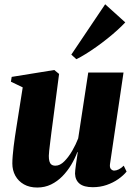

<svg xmlns="http://www.w3.org/2000/svg" viewBox="-20 -846 610 879"><path d="M150.5 12.5Q115 12.5 89.5 -2Q64 -16.5 50.2 -41.5Q36.5 -66.5 36.5 -97.5Q36.5 -113.5 38.2 -133.5Q40 -153.5 42.5 -175.8Q45 -198 48.5 -220.2Q52 -242.5 55 -262.5L84 -446L30 -472L33.5 -494L228.5 -525.5L250.5 -507.5L221.5 -286Q218.5 -265 215.5 -241Q212.5 -217 209.8 -194.8Q207 -172.5 205.2 -156Q203.5 -139.5 203.5 -132.5Q203.5 -118 206 -108.2Q208.5 -98.5 215 -93Q221.5 -87.5 234 -87.5Q254.5 -87.5 274.2 -107.2Q294 -127 310.8 -156Q327.5 -185 338 -212.5L384 -514H545.5L483.5 -94.5Q481.5 -78.5 488.2 -71.8Q495 -65 502.5 -65Q512 -65 523.5 -70.5Q535 -76 546.5 -87.5L559.5 -60.5Q545 -42.5 521.5 -26Q498 -9.5 468.2 0.8Q438.5 11 405 11Q364 11 344.2 -5.2Q324.5 -21.5 323.5 -51Q323.5 -56.5 324.5 -67.2Q325.5 -78 327.5 -91.5Q329.5 -105 331.8 -120.2Q334 -135.5 336 -149.5H334Q323 -120 305.8 -91.2Q288.5 -62.5 265.5 -39Q242.5 -15.5 213.8 -1.5Q185 12.5 150.5 12.5ZM306.5 -596 461.5 -826.5 553.5 -743.5Q539 -728 518 -708.8Q497 -689.5 472.2 -669.8Q447.5 -650 421.8 -631.8Q396 -613.5 372.2 -598.8Q348.5 -584 329.5 -575Z"/></svg>

Font: Merriweather 120pt Black
Style: Italic
Weight: 900
Italic angle: -7.8°
Version: Version 2.101